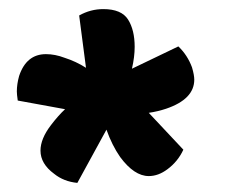

<svg xmlns="http://www.w3.org/2000/svg" viewBox="-20 -717 496 422"><path d="M402 -569Q407 -552 407 -542Q407 -499 345 -478Q327 -472 307 -469L383 -388Q371 -362 348 -345Q328 -330 307 -330Q275 -330 244 -372Q226 -398 214 -432L150 -315Q120 -318 99 -335Q69 -357 69 -386Q69 -412 92 -442Q108 -463 123 -477L19 -496Q17 -510 17 -516Q17 -532 22 -550Q38 -598 81 -598Q101 -598 122 -590Q147 -582 169 -568L154 -683Q179 -697 207 -697Q247 -697 261.5 -674Q276 -651 276 -614Q276 -592 270 -566L372 -615Q392 -596 402 -569Z"/></svg>

Font: Sansita ExtraBold
Style: Regular
Weight: 800
Designer: Pablo Cosgaya
Foundry: Omnibus-Type
Version: Version 1.006